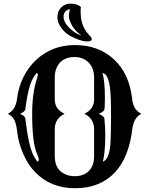

<svg xmlns="http://www.w3.org/2000/svg" viewBox="-20 -1006 809 1041"><path d="M22.5 -389.2Q64.9 -409.2 72.5 -471.4Q80.1 -533.7 106.9 -587.9Q133.8 -642.1 175.3 -680.7Q262.7 -761.7 385.7 -761.7Q512.2 -761.7 595.2 -686.5Q681.6 -608.4 696.8 -467.8Q703.1 -409.2 746.6 -389.2Q704.1 -368.2 696.3 -300.3Q688.5 -232.4 665.5 -173.3Q642.6 -114.3 604 -72.3Q523.4 14.6 386.2 14.6Q254.9 14.6 170.9 -72.3Q130.4 -114.3 105.2 -173.3Q80.1 -232.4 74.2 -285.2Q68.4 -337.9 56.4 -358.2Q44.4 -378.4 22.5 -389.2ZM330.6 -389.2Q276.9 -363.3 276.9 -304.7V-159.7Q276.9 -80.1 342.8 -57.6Q362.3 -50.8 385.3 -50.8Q408.2 -50.8 427.5 -57.6Q446.8 -64.5 460.9 -78.1Q490.2 -106.4 490.2 -159.7V-304.7Q490.2 -363.3 437.5 -389.2Q490.2 -413.6 490.2 -467.8V-584.5Q490.2 -638.7 458.5 -668.9Q428.7 -696.8 384.8 -696.8Q310.1 -696.8 285.2 -634.3Q276.9 -613.3 276.9 -584.5V-467.8Q276.9 -412.6 330.6 -389.2ZM535.2 -610.4Q548.8 -569.3 548.8 -469.2Q548.8 -412.6 543.9 -407.2Q539.1 -401.9 534.2 -398.4Q525.4 -392.6 515.1 -389.2Q544.4 -376 545.9 -363.8Q550.8 -315.9 550.8 -281Q550.8 -246.1 549.8 -224.9Q548.8 -203.6 546.9 -185.5Q543 -147 537.1 -129.4Q575.2 -141.1 579.6 -242.2Q582 -298.8 582 -368.4Q582 -438 580.6 -472.9Q579.1 -507.8 576.2 -530.3Q570.3 -582 551.8 -602.1Q546.4 -607.9 535.2 -610.4ZM183.1 -129.4Q190.4 -132.3 190.4 -139.6Q190.4 -150.4 180.2 -173.3Q154.3 -232.4 154.3 -389.2Q154.3 -503.4 181.6 -583.5Q185.1 -595.7 185.1 -602.1Q185.1 -608.4 178.7 -610.4Q155.8 -581.5 146 -553.2Q127.9 -501.5 117.2 -413.1Q115.7 -400.4 88.4 -389.2Q115.7 -377 117.2 -364.3Q134.8 -212.9 162.1 -162.1Q171.4 -144 183.1 -129.4ZM313.5 -967.3Q334.5 -986.3 359.4 -986.3Q401.4 -986.3 418.9 -966.8Q417 -958.5 417 -944.1Q417 -929.7 418.7 -912.8Q420.4 -896 425.8 -878.9Q438 -841.3 465.8 -813.5Q477.5 -801.8 477.5 -793.9Q477.5 -781.2 451.7 -781.2Q425.8 -781.2 381.6 -800.8Q337.4 -820.3 314.5 -851.6Q291.5 -882.8 291.5 -907.2Q291.5 -931.6 297.4 -944.8Q303.2 -958 313.5 -967.3ZM360.4 -955.1Q344.7 -955.6 334.7 -943.8Q324.7 -932.1 324.7 -916Q324.7 -885.3 356.9 -853.5Q387.7 -823.7 421.9 -813.5Q387.7 -837.9 370.6 -867.7Q353.5 -897.5 353.5 -918.9Q353.5 -940.4 360.4 -955.1Z"/></svg>

Font: Rye
Style: Regular
Weight: 400
Designer: Nicole Fally
Foundry: Nicole Fally
Version: Version 1.001